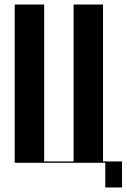

<svg xmlns="http://www.w3.org/2000/svg" viewBox="-20 -719 559 848"><path d="M45 -699H175V-6H305V-699H435V-6H519V109H445V0H45Z"/></svg>

Font: Moniqa Black Display
Style: Regular
Weight: 900
Designer: Rajesh Rajput
Foundry: Rajesh Rajput
Version: Version 1.000